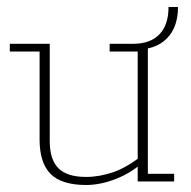

<svg xmlns="http://www.w3.org/2000/svg" viewBox="-20 -518 546 548"><path d="M226 10Q156 10 124.5 -21.5Q93 -53 93 -120V-371H8V-393H122V-115Q122 -63 146.5 -38Q171 -13 226 -13Q264 -13 304.5 -27Q345 -41 394 -81L373 -59V-371H293V-393H402V-22H477V0H373V-52L391 -57Q354 -24 310 -7Q266 10 226 10ZM354 -376V-393H360Q409 -393 435 -420Q461 -447 461 -498H488Q488 -440 456 -408Q424 -376 365 -376Z"/></svg>

Font: Rokkitt Thin
Style: Regular
Weight: 250
Version: Version 3.103